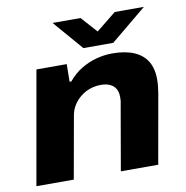

<svg xmlns="http://www.w3.org/2000/svg" viewBox="-81 -802 854 880"><g transform="rotate(-10 346.0 -362.0)"><path d="M18 0 111 -527H252L251 -445H259Q286 -478 320 -498.5Q354 -519 391 -529Q428 -539 465 -539Q525 -539 565.5 -522Q606 -505 627 -471.5Q648 -438 648 -386Q648 -371 646.5 -355.5Q645 -340 642 -322L585 0H411L464 -305Q466 -313 466.5 -321Q467 -329 467 -335Q467 -359 458 -374.5Q449 -390 431.5 -398Q414 -406 389 -406Q362 -406 338 -397.5Q314 -389 294 -373Q274 -357 260.5 -335Q247 -313 243 -286L192 0ZM646 -724 479 -586H340L221 -724H351L437 -628H391L510 -724Z"/></g></svg>

Font: Archivo SemiExpanded ExtraBold
Style: Italic
Weight: 800
Width: 6
Italic angle: -10°
Designer: Hector Gatti
Foundry: Omnibus-Type
Version: Version 2.001